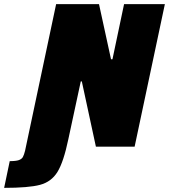

<svg xmlns="http://www.w3.org/2000/svg" viewBox="-132 -708 816 927"><path d="M-11 20 139 -688H346L404 -422H411L467 -688H664L518 0H331L263 -315H258L198 -36Q175 74 145.5 122Q116 170 61 184.5Q6 199 -112 199L-85 70Q-55 70 -41 65Q-27 60 -21.5 50Q-16 40 -11 20Z"/></svg>

Font: Saira Semi Condensed Black
Style: Italic
Weight: 900
Width: 4
Italic angle: -12°
Designer: Hector Gatti with collaboration of the Omnibus-Type team
Foundry: Omnibus-Type
Version: Version 1.001; ttfautohint (v1.8)